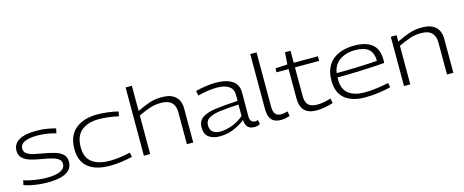

<svg xmlns="http://www.w3.org/2000/svg" viewBox="-40 -1370 4859 2010"><g transform="rotate(-15 2389.5 -365.0)"><path d="M38 -30 49 -79Q77 -69 119 -60Q161 -51 208 -45.5Q255 -40 298 -40Q394 -40 445 -64.5Q496 -89 496 -138Q496 -172 468 -192Q440 -212 392 -223.5Q344 -235 284 -245Q222 -255 171.5 -271Q121 -287 91 -316Q61 -345 61 -395Q61 -467 124.5 -505.5Q188 -544 317 -544Q379 -544 434.5 -534Q490 -524 523 -514L512 -464Q481 -473 427 -483Q373 -493 317 -493Q125 -493 125 -401Q125 -364 154 -344.5Q183 -325 230 -314.5Q277 -304 332 -295Q396 -284 448 -268.5Q500 -253 531 -223.5Q562 -194 562 -143Q562 -88 529 -54.5Q496 -21 436 -5.5Q376 10 295 10Q248 10 200.5 5Q153 0 110.5 -9Q68 -18 38 -30Z M651 -255Q651 -398 737.5 -471Q824 -544 976 -544Q1029 -544 1090.5 -536.5Q1152 -529 1200 -516L1191 -466Q1141 -478 1083.5 -485Q1026 -492 979 -492Q859 -492 789.5 -435Q720 -378 720 -256Q720 -144 788.5 -92.5Q857 -41 982 -41Q1033 -41 1091.5 -49Q1150 -57 1202 -69L1212 -21Q1159 -8 1093.5 1Q1028 10 969 10Q813 10 732 -56.5Q651 -123 651 -255Z M1336 0V-740H1404V-467Q1475 -501 1536.5 -522.5Q1598 -544 1676 -544Q1773 -544 1822 -497.5Q1871 -451 1871 -368V0H1802V-350Q1802 -415 1765.5 -451.5Q1729 -488 1652 -488Q1583 -488 1527 -468.5Q1471 -449 1404 -418V0Z M1996 -126Q1996 -197 2043.5 -231.5Q2091 -266 2188 -279.5Q2285 -293 2432 -301V-368Q2433 -427 2388 -459Q2343 -491 2256 -491Q2213 -491 2159.5 -483.5Q2106 -476 2050 -461L2039 -513Q2094 -527 2150.5 -535.5Q2207 -544 2258 -544Q2372 -544 2436.5 -502Q2501 -460 2500 -369L2499 -130Q2498 -81 2513 -63.5Q2528 -46 2554 -46Q2571 -46 2586 -52L2595 -5Q2566 10 2532 10Q2489 10 2464 -13Q2439 -36 2434 -92Q2385 -53 2314.5 -21.5Q2244 10 2155 10Q2086 10 2041 -22.5Q1996 -55 1996 -126ZM2066 -132Q2066 -84 2096 -60.5Q2126 -37 2176 -37Q2237 -37 2306 -63Q2375 -89 2431 -137V-261Q2319 -256 2237 -246Q2155 -236 2110.5 -210.5Q2066 -185 2066 -132Z M2755 -740V-156Q2755 -110 2766.5 -86.5Q2778 -63 2797 -55Q2816 -47 2838 -47Q2855 -47 2873 -50.5Q2891 -54 2909 -59L2917 -7Q2897 0 2873 5Q2849 10 2822 10Q2783 10 2752.5 -3Q2722 -16 2704.5 -51Q2687 -86 2687 -152V-740Z M3207 10Q3123 10 3078.5 -32.5Q3034 -75 3034 -170V-484H2904V-527L3034 -534L3043 -664H3103V-534H3365V-484H3103V-173Q3103 -108 3132.5 -77.5Q3162 -47 3228 -47Q3266 -47 3303.5 -54Q3341 -61 3377 -73L3388 -21Q3337 -5 3291.5 2.5Q3246 10 3207 10Z M3730 10Q3595 10 3515.5 -53.5Q3436 -117 3436 -251Q3436 -331 3461.5 -387Q3487 -443 3532 -477.5Q3577 -512 3635 -528Q3693 -544 3758 -544Q3888 -544 3953.5 -490Q4019 -436 4019 -318Q4019 -312 4018.5 -303.5Q4018 -295 4017 -287Q3986 -284 3912.5 -279.5Q3839 -275 3735 -271Q3631 -267 3507 -267Q3506 -253 3506 -240Q3506 -137 3569.5 -89.5Q3633 -42 3738 -42Q3812 -42 3883.5 -52.5Q3955 -63 4003 -74L4012 -25Q3962 -12 3888.5 -1Q3815 10 3730 10ZM3509 -313Q3617 -313 3709.5 -316Q3802 -319 3865.5 -322.5Q3929 -326 3949 -328Q3949 -414 3902 -455Q3855 -496 3755 -496Q3716 -496 3676.5 -487Q3637 -478 3602 -457.5Q3567 -437 3542 -401.5Q3517 -366 3509 -313Z M4155 0V-534H4218V-465Q4290 -500 4353 -522Q4416 -544 4495 -544Q4592 -544 4641 -497.5Q4690 -451 4690 -368V0H4621V-350Q4621 -415 4584.5 -452Q4548 -489 4471 -489Q4402 -489 4346 -469Q4290 -449 4223 -418V0Z"/></g></svg>

Font: Georama Extended Light
Style: Regular
Weight: 300
Width: 7
Designer: Jean-Baptiste Levee
Foundry: Production Type
Version: Version 1.000